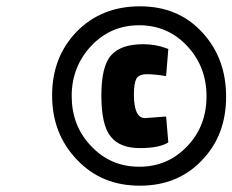

<svg xmlns="http://www.w3.org/2000/svg" viewBox="-20 -738 736 608"><path d="M423 -150C504 -150 569 -177 620 -231C671 -284 696 -351 696 -432C696 -513 671 -581 620 -636C569 -691 504 -718 423 -718C342 -718 275 -691 223 -638C171 -584 145 -517 145 -436C145 -355 171 -287 224 -232C276 -177 342 -150 423 -150ZM269 -593C310 -636 360 -658 421 -658C481 -658 532 -636 573 -592C614 -548 634 -495 634 -433C634 -371 614 -318 573 -275C532 -232 482 -210 421 -210C360 -210 309 -232 268 -276C227 -319 207 -372 207 -434C207 -496 228 -549 269 -593ZM506 -369C506 -369 439 -364 439 -364C439 -364 439 -364 439 -364C416 -364 404 -389 404 -439C404 -439 404 -439 404 -439C404 -463 407 -480 412 -489C417 -498 428 -503 445 -503C462 -503 483 -501 506 -497C506 -497 513 -583 513 -583C513 -583 504 -586 504 -586C504 -586 504 -586 504 -586C483 -594 459 -598 433 -598C433 -598 433 -598 433 -598C386 -598 352 -586 332 -563C311 -540 301 -497 301 -435C301 -372 311 -329 331 -305C350 -281 381 -269 423 -269C464 -269 494 -275 513 -287C513 -287 506 -369 506 -369Z"/></svg>

Font: My Font
Style: Bold Italic
Weight: 500
Version: Version 0.001